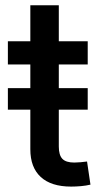

<svg xmlns="http://www.w3.org/2000/svg" viewBox="-20 -689 377 714"><path d="M306.2 -361.3V-281.2H9.3V-361.3ZM306.2 -535.6V-449.2H9.3V-535.6ZM92.8 -669.4H198.7V-144Q198.7 -112.3 211.9 -98.4Q225.1 -84.5 256.3 -84.5Q266.1 -84.5 279.8 -85.7Q293.5 -86.9 303.7 -88.4L316.4 -2.4Q300.3 1.5 281.2 3.2Q262.2 4.9 244.6 4.9Q170.4 4.9 131.6 -30.8Q92.8 -66.4 92.8 -133.8Z"/></svg>

Font: Inter 20pt Medium
Style: Regular
Weight: 500
Version: Version 4.001;git-66647c0bb